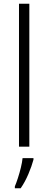

<svg xmlns="http://www.w3.org/2000/svg" viewBox="-20 -780 256 1021"><path d="M136 0H81V-760H136ZM158 69Q149 103 131 145.5Q113 188 90 221H59V211Q66 195 75 167.5Q84 140 91 111Q98 82 100 61H158Z"/></svg>

Font: Noto Sans Sinhala UI SemiCondensed Light
Style: Regular
Weight: 300
Width: 4
Designer: Jelle Bosma - Monotype Design Team
Foundry: Monotype Imaging Inc.
Version: Version 2.006; ttfautohint (v1.8.4.7-5d5b)